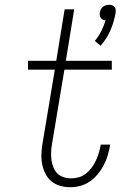

<svg xmlns="http://www.w3.org/2000/svg" viewBox="-20 -774 540 802"><path d="M400 -583 376 -603Q392 -622 403 -644Q414 -666 421 -689Q415 -689 410 -691.5Q405 -694 401.5 -698.5Q398 -703 397 -709Q396 -715 397 -721Q398 -728 401 -734.5Q404 -741 410 -745.5Q416 -750 422.5 -752Q429 -754 436 -754Q443 -754 448.5 -752Q454 -750 458 -745.5Q462 -741 463 -734.5Q464 -728 463 -721Q457 -685 442 -649Q427 -613 400 -583ZM274 8Q251 8 230.5 2Q210 -4 194.5 -17Q179 -30 169.5 -49Q160 -68 156 -89Q152 -110 153 -132.5Q154 -155 158 -177L209 -483H97V-520H215L250 -735H290L255 -520H447V-483H249L197 -171Q194 -154 193.5 -137.5Q193 -121 195 -105.5Q197 -90 203 -75Q209 -60 219.5 -49.5Q230 -39 245.5 -34Q261 -29 278 -29Q293 -29 309 -33.5Q325 -38 338.5 -48.5Q352 -59 362.5 -73Q373 -87 380 -102Q387 -117 392 -133Q397 -149 400 -165L401 -170H440L439 -163Q435 -142 429 -122Q423 -102 412.5 -82.5Q402 -63 387.5 -45.5Q373 -28 354.5 -15.5Q336 -3 315 2.5Q294 8 274 8Z"/></svg>

Font: Iosevka Extralight Oblique
Style: Regular
Weight: 200
Italic angle: -9°
Monospace: yes
Designer: Belleve Invis
Foundry: Belleve Invis
Version: Version 32.5.0; ttfautohint (v1.8.4)